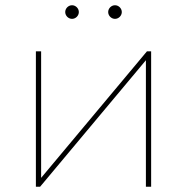

<svg xmlns="http://www.w3.org/2000/svg" viewBox="-20 -713 714 733"><path d="M133 0 537 -483V0H557V-517H541L137 -34V-517H117V0ZM419 -641C433 -641 445 -653 445 -667C445 -681 433 -693 419 -693C405 -693 393 -681 393 -667C393 -653 405 -641 419 -641ZM255 -641C269 -641 281 -653 281 -667C281 -681 269 -693 255 -693C241 -693 229 -681 229 -667C229 -653 241 -641 255 -641Z"/></svg>

Font: Montserrat-Alt1 Thin
Style: Regular
Weight: 100
Designer: Differentunic
Foundry: Differentunic
Version: Version 7.222